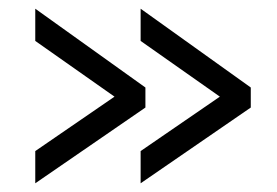

<svg xmlns="http://www.w3.org/2000/svg" viewBox="-20 -481 636 441"><path d="M556 -234 303 -60V-134L485 -259L303 -387V-461L556 -280ZM314 -234 61 -60V-134L243 -259L61 -387V-461L314 -280Z"/></svg>

Font: IngvarSans
Style: Regular
Weight: 500
Version: Version 3.000